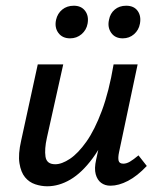

<svg xmlns="http://www.w3.org/2000/svg" viewBox="-20 -643 556 671"><path d="M145 8Q124 8 103 1Q82 -6 67.5 -23.5Q53 -41 48 -72.5Q43 -104 54 -152L112 -418H201L144 -162Q135 -122 139 -95.5Q143 -69 173 -69Q196 -69 224.5 -88Q253 -107 282 -148Q311 -189 336 -256Q361 -323 377 -418H428Q405 -303 373 -221.5Q341 -140 303.5 -89.5Q266 -39 226 -15.5Q186 8 145 8ZM366 6Q347 6 333.5 -4Q320 -14 314.5 -34Q309 -54 316 -85L388 -418H461L396 -111Q392 -92 394.5 -81.5Q397 -71 411 -71Q422 -71 434 -78Q446 -85 464 -100L493 -63Q460 -28 427.5 -11Q395 6 366 6ZM225 -509Q198 -509 184 -528Q170 -547 176 -574Q181 -596 197.5 -609.5Q214 -623 238 -623Q264 -623 277.5 -605Q291 -587 286 -560Q282 -538 265 -523.5Q248 -509 225 -509ZM409 -509Q382 -509 368.5 -528.5Q355 -548 361 -574Q365 -596 381 -609.5Q397 -623 421 -623Q448 -623 461 -605Q474 -587 469 -560Q465 -538 448.5 -523.5Q432 -509 409 -509Z"/></svg>

Font: Ysabeau Office SemiBold
Style: Italic
Weight: 600
Italic angle: -12°
Designer: Christian Thalmann (Catharsis Fonts)
Version: Version 2.001;gftools[0.9.30]; featfreeze: tnum,lnum,ss02